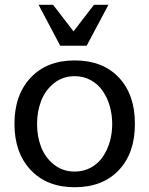

<svg xmlns="http://www.w3.org/2000/svg" viewBox="-20 -763 620 797"><path d="M445.8 -248Q445.8 -286.6 435.8 -321.8Q425.8 -356.9 406.7 -385Q387.7 -413.1 357.4 -429.9Q327.1 -446.8 290 -446.8Q240.7 -446.8 204.3 -417.7Q168 -388.7 150.9 -344.5Q133.8 -300.3 133.8 -248Q133.8 -196.3 150.9 -152.3Q168 -108.4 204.3 -79.6Q240.7 -50.8 290 -50.8Q327.1 -50.8 357.4 -67.4Q387.7 -84 406.7 -112.1Q425.8 -140.1 435.8 -175Q445.8 -210 445.8 -248ZM540 -250V-248Q540 -127.4 473.1 -56.6Q406.2 14.2 290 14.2Q174.8 14.2 107.4 -57.4Q40 -128.9 40 -249Q40 -369.1 107.4 -440.7Q174.8 -512.2 290 -512.2Q406.2 -512.2 473.1 -441.4Q540 -370.6 540 -250ZM430.2 -743.2 339.8 -573.2H230L140.1 -743.2H200.2L285.2 -632.8L370.1 -743.2Z"/></svg>

Font: Perun
Style: Regular
Weight: 400
Version: Version 1.0000